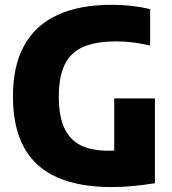

<svg xmlns="http://www.w3.org/2000/svg" viewBox="-20 -770 718 800"><path d="M447 9.5Q309.5 9.5 217.8 -31.2Q126 -72 80 -155.8Q34 -239.5 34 -369Q34 -496.5 81.2 -581.2Q128.5 -666 220.2 -708Q312 -750 446 -750Q490 -750 529.2 -745.5Q568.5 -741 605.5 -732V-580.5Q570 -588.5 535.5 -593Q501 -597.5 464.5 -597.5Q380.5 -597.5 327.8 -575Q275 -552.5 250 -501.8Q225 -451 225 -366.5Q225 -286 248 -236.5Q271 -187 316.5 -164.5Q362 -142 429.5 -142Q453.5 -142 478.5 -144Q503.5 -146 523.5 -149L456 -92V-360H625.5V-6.5Q580.5 0.5 535 5Q489.5 9.5 447 9.5Z"/></svg>

Font: Encode Sans SC SemiCondensed ExtraBold
Style: Regular
Weight: 800
Width: 4
Designer: Multiple Designers
Foundry: Impallari Type
Version: Version 3.002